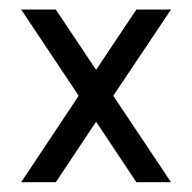

<svg xmlns="http://www.w3.org/2000/svg" viewBox="-20 -638 398 398"><path d="M334.5 -260.3H262.7L179.2 -385.7L95.7 -260.3H23.9L143.1 -439.5L23.9 -618.2H95.7L179.2 -493.2L262.7 -618.2H334.5L214.8 -439.5Z"/></svg>

Font: Ignotum
Style: Regular
Weight: 400
Designer: GGBot
Version: 0.10